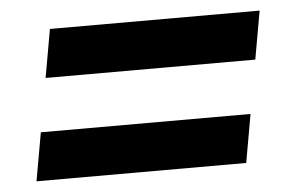

<svg xmlns="http://www.w3.org/2000/svg" viewBox="-35 -494 671 436"><g transform="rotate(-5 300.0 -276.0)"><path d="M92.5 -447H570.5L551 -337H73ZM51.5 -215H529.5L510 -105H32Z"/></g></svg>

Font: JuliaMono BoldItalic
Style: Regular
Weight: 700
Italic angle: -9°
Monospace: yes
Designer: cormullion
Foundry: corm
Version: Version 0.049; ttfautohint (v1.8.4)